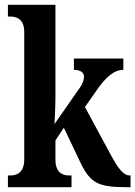

<svg xmlns="http://www.w3.org/2000/svg" viewBox="-20 -780 564 800"><path d="M13 0H278V-49H267C245 -49 211 -57 211 -115V-195L246 -248L314 -105C357 -15 390 0 512 0H524V-49H520C494 -49 472 -79 442 -134L334 -334L380 -400C421 -460 456 -489 494 -489V-536H288V-489C314 -489 330 -478 330 -461C330 -451 328 -434 306 -405L207 -263C208 -273 211 -342 211 -377V-760H13V-711H24C45 -711 81 -703 81 -648V-116C81 -57 46 -49 24 -49H13Z"/></svg>

Font: Noto Serif Bengali ExtraCondensed
Style: Bold
Weight: 700
Width: 2
Designer: Juan Bruce, Universal Thirst, Indian Type Foundry and the Monotype Design Team.
Foundry: Monotype Imaging Inc.
Version: Version 2.003